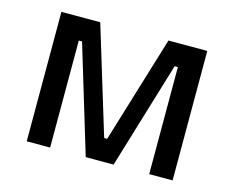

<svg xmlns="http://www.w3.org/2000/svg" viewBox="-79 -633 908 745"><g transform="rotate(15 375.0 -260.0)"><path d="M319 0H431L561 -430H574V0H668V-520H512L381 -90H369L238 -520H82V0H176V-430H189Z"/></g></svg>

Font: Grotesk 02 Mince
Style: Bold
Weight: 400
Designer: Frank Adebiaye, contributions by Jérémy Landes, Ariel Martín Pérez
Foundry: Velvetyne Type Foundry
Version: Version 3.000;Glyphs 3.1.2 (3150)